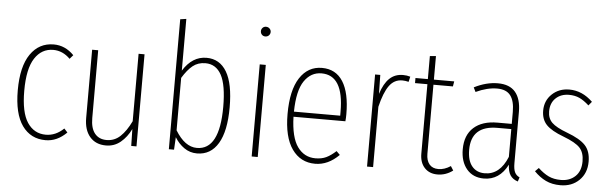

<svg xmlns="http://www.w3.org/2000/svg" viewBox="-48 -905 3431 1080"><g transform="rotate(5 1667.5 -364.5)"><path d="M234.9 -530.8Q299.8 -530.8 349.1 -480L330.1 -458Q288.1 -500 234.9 -500Q168.9 -500 130.4 -440.7Q91.8 -381.3 91.8 -256.8Q91.8 -134.8 129.6 -77.9Q167.5 -21 233.9 -21Q289.6 -21 335 -64.9L354 -43.9Q300.3 9.8 234.9 9.8Q150.9 9.8 103 -57.1Q55.2 -124 55.2 -256.8Q55.2 -390.6 103.5 -460.7Q151.9 -530.8 234.9 -530.8Z M748 -520V0H718.3L716.3 -95.2Q693.8 -48.8 658.4 -19.5Q623 9.8 576.2 9.8Q518.1 9.8 485.1 -28.6Q452.1 -66.9 452.1 -134.8V-520H486.3V-137.2Q486.3 -79.6 510.3 -50.3Q534.2 -21 577.1 -21Q621.6 -21 654.3 -51.8Q687 -82.5 714.4 -139.2V-520Z M1097.7 -530.8Q1171.9 -530.8 1211.4 -464.6Q1251 -398.4 1251 -264.2Q1251 -129.9 1209.2 -60.1Q1167.5 9.8 1089.8 9.8Q1049.8 9.8 1017.6 -12.7Q985.4 -35.2 963.9 -70.8L960 0H930.7V-733.9L964.8 -738.8V-446.8Q1017.1 -530.8 1097.7 -530.8ZM1086.9 -21Q1214.8 -21 1214.8 -264.2Q1214.8 -387.2 1184.3 -443.6Q1153.8 -500 1093.8 -500Q1052.2 -500 1022.7 -476.3Q993.2 -452.6 964.8 -405.8V-109.9Q1018.6 -21 1086.9 -21Z M1415.5 -733.9Q1427.7 -733.9 1435.8 -725.8Q1443.8 -717.8 1443.8 -707Q1443.8 -695.3 1436 -687.3Q1428.2 -679.2 1415.5 -679.2Q1403.8 -679.2 1396.2 -687.3Q1388.7 -695.3 1388.7 -707Q1388.7 -717.8 1396.2 -725.8Q1403.8 -733.9 1415.5 -733.9ZM1432.6 -520V0H1398.4V-520Z M1908.2 -283.2Q1908.2 -260.7 1906.2 -243.2H1613.3Q1616.7 -127 1654.8 -74Q1692.9 -21 1756.3 -21Q1791.5 -21 1817.1 -33.2Q1842.8 -45.4 1871.6 -71.8L1891.6 -51.8Q1830.1 9.8 1757.3 9.8Q1674.3 9.8 1626.5 -57.9Q1578.6 -125.5 1578.6 -255.9Q1578.6 -390.1 1624.5 -460.4Q1670.4 -530.8 1749.5 -530.8Q1827.6 -530.8 1867.9 -467.3Q1908.2 -403.8 1908.2 -283.2ZM1874.5 -272V-294.9Q1874.5 -500 1749.5 -500Q1689.5 -500 1652.3 -445.6Q1615.2 -391.1 1613.3 -272Z M2207 -530.8Q2228.5 -530.8 2248 -524.9L2241.2 -495.1Q2222.7 -500 2205.1 -500Q2159.7 -500 2131.6 -460.9Q2103.5 -421.9 2084 -340.8V0H2049.8V-520H2079.1L2081.1 -413.1Q2100.1 -472.7 2130.6 -501.7Q2161.1 -530.8 2207 -530.8Z M2519.5 -43.9 2534.7 -20Q2495.1 9.8 2447.8 9.8Q2401.9 9.8 2374.8 -19.5Q2347.7 -48.8 2347.7 -99.1V-491.2H2277.8V-520H2347.7V-649.9L2381.8 -652.8V-520H2496.6L2491.7 -491.2H2381.8V-101.1Q2381.8 -63.5 2399.4 -42.2Q2417 -21 2450.7 -21Q2484.9 -21 2519.5 -43.9Z M2874 -91.8Q2874 -57.6 2882.3 -40.3Q2890.6 -22.9 2909.7 -14.2L2901.9 9.8Q2873 0.5 2859.1 -20.5Q2845.2 -41.5 2843.8 -80.1Q2797.9 9.8 2710 9.8Q2648.4 9.8 2613 -32.2Q2577.6 -74.2 2577.6 -144Q2577.6 -224.1 2625.5 -267.1Q2673.3 -310.1 2758.8 -310.1H2839.8V-377.9Q2839.8 -439.5 2816.4 -470.2Q2793 -501 2740.7 -501Q2685.1 -501 2621.1 -471.2L2608.9 -496.1Q2676.8 -530.8 2742.7 -530.8Q2809.1 -530.8 2841.6 -492.2Q2874 -453.6 2874 -380.9ZM2711.9 -20Q2797.9 -20 2839.8 -124V-280.8H2761.7Q2613.8 -280.8 2613.8 -144Q2613.8 -84 2639.9 -52Q2666 -20 2711.9 -20Z M3146 -530.8Q3219.2 -530.8 3278.3 -473.1L3260.3 -451.2Q3231.4 -477.5 3205.6 -489.3Q3179.7 -501 3147 -501Q3101.1 -501 3072 -473.4Q3043 -445.8 3043 -398.9Q3043 -359.4 3067.4 -335.4Q3091.8 -311.5 3154.3 -288.1Q3228 -260.7 3258.5 -227.8Q3289.1 -194.8 3289.1 -136.2Q3289.1 -70.8 3247.8 -30.5Q3206.5 9.8 3142.1 9.8Q3094.7 9.8 3059.3 -7.3Q3023.9 -24.4 2993.2 -56.2L3013.2 -76.2Q3043.5 -47.9 3072.8 -33.9Q3102.1 -20 3142.1 -20Q3191.9 -20 3223.4 -50Q3254.9 -80.1 3254.9 -134.8Q3254.9 -184.1 3230.2 -210.9Q3205.6 -237.8 3136.2 -264.2Q3066.9 -290 3038.1 -320.3Q3009.3 -350.6 3009.3 -399.9Q3009.3 -456.5 3048.6 -493.7Q3087.9 -530.8 3146 -530.8Z"/></g></svg>

Font: Fira Sans Compressed UltraLight
Style: Regular
Weight: 200
Width: 1
Designer: Carrois Corporate & Edenspiekermann AG
Foundry: Carrois Corporate GbR & Edenspiekermann AG
Version: Version 4.203;PS 004.203;hotconv 1.0.88;makeotf.lib2.5.64775